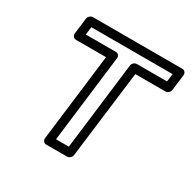

<svg xmlns="http://www.w3.org/2000/svg" viewBox="-157 -832 1007 1011"><g transform="rotate(30 346.5 -327.0)"><path d="M280 -25 345 -556C347 -571 334 -581 323 -581H140L146 -629H640L634 -581H451C436 -581 424 -567 423 -556L358 -25ZM227 0C226 11 234 25 249 25H376C387 25 402 15 404 0L470 -531H653C664 -531 679 -541 681 -556L693 -654C694 -665 686 -679 671 -679H127C116 -679 101 -669 99 -654L87 -556C86 -545 94 -531 109 -531H292Z"/></g></svg>

Font: Falling Sky
Style: ExtOuObl
Weight: 400
Designer: Paul D. Hunt
Foundry: Adobe Systems Incorporated
Version: Version 1.02